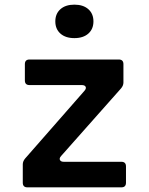

<svg xmlns="http://www.w3.org/2000/svg" viewBox="-20 -806 640 826"><path d="M98 0Q78 0 78 -20V-99Q78 -112 88 -124L343 -415Q352 -425 348.5 -432.5Q345 -440 332 -440H107Q87 -440 87 -460V-530Q87 -550 107 -550H491Q511 -550 511 -530V-451Q511 -438 501 -426L243 -135Q234 -125 238 -117.5Q242 -110 254 -110H502Q522 -110 522 -90V-20Q522 0 502 0ZM300 -642Q262 -642 240 -661.5Q218 -681 218 -714Q218 -747 240 -766.5Q262 -786 300 -786Q338 -786 360 -766.5Q382 -747 382 -714Q382 -681 360 -661.5Q338 -642 300 -642Z"/></svg>

Font: Pitagon Sans Mono
Style: Bold
Weight: 700
Monospace: yes
Designer: Travis Tran
Foundry: Pitagon
Version: Version 1.001; ttfautohint (v1.8.4.7-5d5b);gftools[0.9.26]